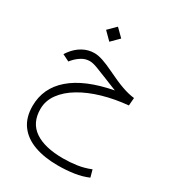

<svg xmlns="http://www.w3.org/2000/svg" viewBox="-216 -732 1091 1192"><g transform="rotate(30 329.0 -136.5)"><path d="M222.2 -548.8 276.4 -602.5 330.6 -548.8 276.4 -494.6ZM457.5 -250Q439.5 -257.3 427.7 -262Q416 -266.6 403.3 -271.7Q390.6 -276.9 369.1 -285.6Q319.8 -305.7 287.1 -317.9Q254.4 -330.1 232.9 -330.1Q201.7 -330.1 175.3 -313.7Q148.9 -297.4 128.9 -274.9L117.2 -261.2L68.4 -285.6L81.5 -304.7Q110.4 -343.8 149.4 -365.7Q188.5 -387.7 233.4 -387.7Q260.7 -387.7 296.4 -375.5Q332 -363.3 375 -342.3Q444.8 -308.1 493.9 -290.5Q543 -272.9 584 -268.6L579.6 -212.9Q483.9 -204.1 399.7 -179.7Q315.4 -155.3 251.5 -117.2Q187.5 -79.1 151.1 -29.1Q114.7 21 114.7 80.6Q114.7 179.2 186 227.8Q257.3 276.4 389.6 276.4Q439 276.4 487.8 269.3Q536.6 262.2 582.5 243.2L596.7 294.9Q551.3 314.5 497.3 322.5Q443.4 330.6 382.8 330.6Q285.6 330.6 213.9 304.4Q142.1 278.3 102.5 224.6Q63 170.9 63 88.4Q63 -40 163.1 -126.5Q263.2 -212.9 457.5 -250Z"/></g></svg>

Font: Vazir Thin FD-WOL-UI
Style: Thin-FD-WOL-UI
Weight: 100
Designer: Saber Rastikerdar
Foundry: Saber Rastikerdar
Version: Version 30.1.0